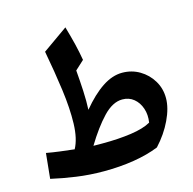

<svg xmlns="http://www.w3.org/2000/svg" viewBox="-115 -908 1041 1035"><g transform="rotate(-15 406.0 -390.5)"><path d="M570.3 -476.1Q623.5 -476.1 667.5 -450.2Q711.4 -424.3 737.8 -380.6Q764.2 -336.9 764.2 -283.2Q764.2 -228.5 732.9 -162.6Q701.7 -96.7 647.9 -38.6Q586.4 -13.7 507.8 -1Q429.2 11.7 340.3 11.7Q259.8 11.7 186 1.2Q112.3 -9.3 48.3 -23.9L62.5 -164.6Q97.7 -158.2 137.2 -153.1Q176.8 -147.9 217.3 -143.6Q245.1 -194.8 247.6 -279.1Q250 -363.3 235.6 -469.5Q221.2 -575.7 199.2 -692.9L338.9 -791.5Q355.5 -733.9 366.5 -689Q377.4 -644 385.3 -597.7L335.4 -551.8Q340.3 -493.7 343.3 -435.8Q346.2 -377.9 343.8 -330.1Q403.3 -401.9 459.5 -439Q515.6 -476.1 570.3 -476.1ZM534.2 -336.9Q480 -336.9 426.8 -280.8Q373.5 -224.6 319.8 -135.7Q333 -135.3 346.2 -135.3Q359.4 -135.3 372.1 -135.3Q460 -135.3 531.2 -145.5Q602.5 -155.8 642.1 -178.7Q648.9 -221.2 636.7 -257.3Q624.5 -293.5 597.9 -315.2Q571.3 -336.9 534.2 -336.9Z"/></g></svg>

Font: Pinar-FD SemiBold
Style: Regular
Weight: 600
Designer: Amin Abedi
Version: Version 2.000